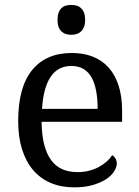

<svg xmlns="http://www.w3.org/2000/svg" viewBox="-20 -765 575 794"><path d="M274.9 -492.2Q219.2 -492.2 189.2 -447Q159.2 -401.9 153.8 -314.9H383.8Q383.8 -354.5 377.9 -387.2Q372.1 -419.9 359.4 -443.4Q346.7 -466.8 325.9 -479.5Q305.2 -492.2 274.9 -492.2ZM287.1 9.8Q232.9 9.8 189.7 -8.5Q146.5 -26.9 116.7 -62Q86.9 -97.2 71 -148.2Q55.2 -199.2 55.2 -264.2Q55.2 -404.3 112.8 -475.1Q170.4 -545.9 276.9 -545.9Q325.2 -545.9 363.8 -530.8Q402.3 -515.6 429.2 -485.6Q456.1 -455.6 470.5 -410.9Q484.9 -366.2 484.9 -307.1V-261.2H151.9Q152.8 -206.5 162.8 -167.2Q172.9 -127.9 191.7 -102.5Q210.4 -77.1 237.8 -65.2Q265.1 -53.2 300.8 -53.2Q326.7 -53.2 348.9 -59.1Q371.1 -64.9 389.2 -74.7Q407.2 -84.5 421.1 -96.9Q435.1 -109.4 443.8 -123Q450.7 -120.1 456.8 -110.8Q462.9 -101.6 462.9 -88.9Q462.9 -73.7 452.1 -56.4Q441.4 -39.1 419.4 -24.4Q397.5 -9.8 364.5 0Q331.5 9.8 287.1 9.8ZM217.8 -683.1Q217.8 -700.7 222.2 -712.4Q226.6 -724.1 234.4 -731.4Q242.2 -738.8 252.4 -741.7Q262.7 -744.6 274.9 -744.6Q286.6 -744.6 296.9 -741.7Q307.1 -738.8 314.9 -731.4Q322.8 -724.1 327.4 -712.4Q332 -700.7 332 -683.1Q332 -665.5 327.4 -653.8Q322.8 -642.1 314.9 -634.8Q307.1 -627.4 296.9 -624.3Q286.6 -621.1 274.9 -621.1Q262.7 -621.1 252.4 -624.3Q242.2 -627.4 234.4 -634.8Q226.6 -642.1 222.2 -653.8Q217.8 -665.5 217.8 -683.1Z"/></svg>

Font: Noto Serif
Style: Regular
Weight: 400
Designer: Monotype Design team
Foundry: Monotype Imaging Inc.
Version: Version 1.02